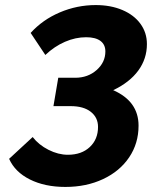

<svg xmlns="http://www.w3.org/2000/svg" viewBox="-20 -729 610 758"><path d="M16 -102 109 -188Q133 -157 171.5 -137.5Q210 -118 248 -118Q302 -118 334.5 -148.5Q367 -179 367 -228Q367 -265 338.5 -287.5Q310 -310 259 -310H191L210 -422H277Q327 -422 361.5 -452.5Q396 -483 396 -526Q396 -553 376.5 -567.5Q357 -582 320 -582Q278 -582 236.5 -564Q195 -546 159 -512L101 -599Q148 -651 216 -680Q284 -709 358 -709Q417 -709 463 -689.5Q509 -670 534.5 -635Q560 -600 560 -555Q560 -497 526 -450.5Q492 -404 427 -373Q527 -329 527 -233Q527 -163 490 -108Q453 -53 387 -22Q321 9 238 9Q157 9 98 -20.5Q39 -50 16 -102Z"/></svg>

Font: Sarabun ExtraBold
Style: Italic
Weight: 800
Italic angle: -10°
Designer: Suppakit Chalermlarp | Katatrad Co.,Ltd.
Foundry: Cadson Demak Co.,Ltd.
Version: Version 1.000; ttfautohint (v1.6)